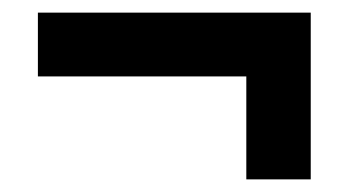

<svg xmlns="http://www.w3.org/2000/svg" viewBox="-20 -350 552 304"><path d="M370 -66V-229H40V-330H472V-66Z"/></svg>

Font: Geist
Style: Bold
Weight: 400
Designer: Basement.studio, Andrés Briganti, Mateo Zaragoza
Foundry: Basement.studio, Vercel, Andrés Briganti, Guido Ferreyra, Mateo Zaragoza
Version: Version 1.401